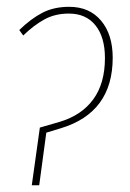

<svg xmlns="http://www.w3.org/2000/svg" viewBox="-20 -549 384 569"><path d="M74.2 0 98.1 -170.9 157.2 -188Q222.2 -207.5 256.6 -254.9Q291 -302.2 291 -377Q291 -439 262.9 -473.9Q234.9 -508.8 184.1 -508.8Q143.6 -508.8 112.1 -491.7Q80.6 -474.6 48.8 -443.8L37.1 -460Q71.8 -493.7 105.7 -511.2Q139.6 -528.8 185.1 -528.8Q245.1 -528.8 279.5 -487.8Q314 -446.8 314 -377.9Q314 -215.3 160.2 -168.9L117.2 -155.8L96.2 0Z"/></svg>

Font: Fira Sans Compressed Thin
Style: Italic
Weight: 100
Width: 3
Italic angle: -8°
Designer: Carrois Corporate & Edenspiekermann AG
Foundry: Carrois Corporate GbR & Edenspiekermann AG
Version: Version 4.203;PS 004.203;hotconv 1.0.88;makeotf.lib2.5.64775